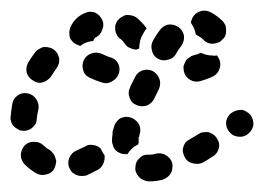

<svg xmlns="http://www.w3.org/2000/svg" viewBox="-34 -308 495 360"><path d="M280 24Q284 21 286 17Q289 13 289 8Q290 3 289 -2Q286 -12 277 -17Q269 -22 259 -20Q252 -18 248 -18Q247 -18 246 -18Q235 -19 228 -12Q220 -5 220 5Q219 10 221 15Q223 20 226 23Q229 27 234 29Q238 31 243 32Q246 32 248 32Q258 32 271 29Q276 27 280 24ZM162 -17Q159 -21 156 -27Q156 -28 156 -28Q150 -35 141 -36Q132 -38 125 -33Q117 -29 110 -26Q100 -22 96 -12Q92 -3 96 7Q98 11 101 15Q105 18 109 20Q114 22 119 22Q124 22 128 21Q139 16 150 10Q157 6 160 -2Q163 -9 162 -17ZM68 8Q70 3 71 -2Q72 -7 70 -11Q69 -16 66 -20Q63 -24 59 -27Q53 -30 48 -35Q41 -42 31 -42Q21 -43 13 -36Q6 -29 5 -18Q5 -8 12 0Q22 10 34 17Q43 22 53 19Q63 17 68 8ZM373 -48Q371 -52 367 -55Q363 -58 358 -60Q353 -61 348 -60Q343 -60 339 -57Q330 -52 322 -47Q318 -45 314 -41Q311 -37 310 -33Q308 -28 309 -23Q310 -18 312 -14Q317 -4 327 -2Q337 1 346 -3Q355 -8 364 -14Q373 -19 376 -29Q379 -39 373 -48ZM183 -26Q179 -30 178 -35Q176 -39 176 -44Q176 -50 177 -56Q177 -59 177 -61Q178 -65 180 -71Q181 -75 184 -79Q187 -83 191 -86Q196 -88 201 -89Q206 -89 210 -88Q220 -85 226 -76Q231 -67 228 -57Q227 -54 227 -52Q227 -51 227 -51Q227 -51 226 -51Q226 -50 226 -50Q226 -47 226 -43Q226 -42 226 -40Q225 -38 225 -37Q218 -34 213 -29Q208 -24 205 -19Q204 -19 202 -19Q201 -19 200 -19Q195 -19 191 -21Q186 -23 183 -26ZM436 -92Q433 -96 429 -98Q425 -101 420 -102Q415 -102 410 -101Q406 -100 401 -97Q392 -91 390 -80Q389 -70 395 -62Q398 -58 402 -55Q406 -53 411 -52Q416 -51 421 -52Q426 -53 430 -56L431 -57Q439 -63 441 -73Q442 -83 436 -92ZM-9 -72Q-5 -68 -1 -66Q3 -63 8 -63Q13 -62 18 -64Q23 -65 27 -69Q30 -72 33 -76Q35 -81 35 -86Q36 -95 38 -103Q40 -113 34 -122Q28 -131 18 -133Q13 -134 8 -133Q3 -132 -1 -129Q-5 -126 -8 -122Q-10 -118 -11 -113Q-13 -101 -14 -90Q-15 -85 -13 -80Q-12 -75 -9 -72ZM210 -145V-144Q205 -135 209 -125Q212 -115 222 -111Q231 -107 241 -110Q251 -114 255 -123L264 -141Q268 -151 265 -160Q261 -170 252 -175Q243 -179 233 -176Q223 -172 219 -163ZM189 -171Q192 -181 187 -190Q181 -199 171 -201Q163 -204 157 -207Q147 -211 138 -208Q128 -205 123 -195Q119 -186 122 -176Q125 -166 135 -162Q145 -157 158 -153Q168 -150 177 -156Q186 -161 189 -171ZM28 -157Q32 -154 37 -153Q42 -152 47 -154Q51 -155 55 -158Q59 -161 62 -165Q67 -173 72 -180Q78 -188 77 -198Q75 -209 67 -215Q63 -218 58 -219Q53 -220 48 -220Q44 -219 39 -216Q35 -214 32 -210Q25 -201 19 -191Q14 -182 16 -172Q19 -162 28 -157ZM342 -209Q342 -209 342 -209Q344 -209 345 -208Q354 -204 363 -204Q368 -203 373 -204Q374 -203 374 -202Q375 -201 376 -199Q381 -190 378 -180Q375 -170 366 -165Q356 -160 342 -156Q332 -153 323 -158Q314 -163 311 -173Q310 -178 310 -183Q311 -188 314 -193Q314 -194 315 -195Q317 -198 321 -200Q324 -203 328 -204Q337 -206 342 -209Q342 -209 342 -209ZM262 -198Q271 -193 281 -196Q291 -198 296 -207Q301 -216 306 -222Q312 -231 311 -241Q309 -251 301 -257Q292 -263 282 -262Q272 -260 266 -252Q259 -243 253 -232Q248 -223 251 -213Q253 -203 262 -198ZM201 -225Q197 -231 192 -235Q187 -238 185 -243Q182 -248 182 -254Q182 -257 182 -260Q183 -263 184 -265Q185 -268 187 -270Q190 -274 194 -276Q198 -279 203 -280Q208 -280 213 -279Q218 -278 222 -275Q232 -267 241 -255Q237 -250 234 -244Q229 -236 228 -227Q227 -222 227 -217Q225 -216 222 -215Q216 -215 210 -218Q204 -220 201 -225ZM97 -237Q96 -242 96 -247Q96 -252 98 -257Q102 -266 109 -273Q115 -279 124 -283Q128 -285 133 -286Q138 -286 143 -285Q147 -283 151 -280Q155 -276 157 -272Q162 -263 158 -253Q155 -243 146 -238Q144 -238 144 -237Q143 -235 142 -234Q141 -233 141 -231Q135 -231 130 -229Q123 -227 117 -222Q115 -222 114 -223Q112 -223 111 -224Q106 -226 103 -229Q99 -233 97 -237ZM361 -285Q374 -278 384 -268Q387 -264 389 -260Q390 -255 390 -250Q390 -245 388 -240Q386 -236 382 -233Q379 -229 374 -228Q369 -226 364 -226Q359 -226 355 -228Q350 -230 347 -234Q343 -238 337 -241Q336 -242 335 -242Q334 -243 333 -244Q331 -254 326 -262Q325 -264 324 -265Q324 -268 325 -270Q326 -273 327 -275Q332 -284 342 -287Q351 -290 361 -285Z"/></svg>

Font: FRB American Cursive Guidelines Dashed Black
Style: Bold Italic
Weight: 900
Italic angle: -25°
Version: Version 2.0;Modular Font Editor K font №1